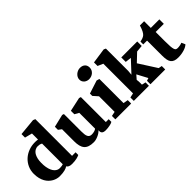

<svg xmlns="http://www.w3.org/2000/svg" viewBox="78 -1742 2650 2650"><g transform="rotate(-45 1402.5 -417.0)"><path d="M35.6 -264.2Q35.6 -329.6 60.8 -384.3Q85.9 -439 129.2 -478.5Q172.4 -518.1 230.2 -540Q288.1 -562 353.5 -562Q364.7 -562 379.2 -561.5Q393.6 -561 412.1 -558.1V-675.8L304.2 -703.6V-772L553.2 -795.9L585 -782.7V-66.4H654.3V-14.2Q637.7 -4.9 600.8 4.4Q564 13.7 505.9 13.7Q474.1 13.7 454.3 4.6Q434.6 -4.4 424.8 -21.5Q415 -14.6 401.1 -8.3Q387.2 -2 368.2 2.9Q349.1 7.8 324.2 10.7Q299.3 13.7 268.1 13.7Q242.7 13.7 215.6 6.8Q188.5 0 162.6 -14.4Q136.7 -28.8 113.5 -51Q90.3 -73.2 73 -104Q55.7 -134.8 45.7 -174.6Q35.6 -214.4 35.6 -264.2ZM311 -71.8Q327.1 -65.4 345.2 -65.4Q367.2 -65.4 384 -68.1Q400.9 -70.8 412.1 -74.7V-478.5Q394.5 -489.7 375 -492.7Q355.5 -495.6 338.4 -495.6Q330.6 -495.6 318.8 -492.9Q307.1 -490.2 293.7 -482.9Q280.3 -475.6 266.6 -462.2Q252.9 -448.7 241.9 -427Q231 -405.3 223.6 -374.5Q216.3 -343.8 215.8 -301.3Q214.8 -252 221.7 -212.9Q228.5 -173.8 241.5 -145.3Q254.4 -116.7 272.5 -98.1Q290.5 -79.6 311 -71.8Z M747.1 -423.8 701.2 -458V-517.6L887.7 -562L913.6 -553.7V-213.9Q913.6 -180.7 916.7 -156Q919.9 -131.3 928.2 -114.7Q936.5 -98.1 950.9 -89.8Q965.3 -81.5 988.3 -81.5Q1000.5 -81.5 1013.4 -83.5Q1026.4 -85.4 1038.1 -88.6Q1049.8 -91.8 1059.6 -96.7Q1069.3 -101.6 1075.2 -107.4V-415.5L1013.2 -450.2V-517.6L1217.3 -562L1244.6 -553.7V-66.4H1300.3V-14.2Q1292 -8.3 1277.1 -3.2Q1262.2 2 1243.2 5.6Q1224.1 9.3 1203.1 11.5Q1182.1 13.7 1162.1 13.7Q1147.5 13.7 1134.8 10.7Q1122.1 7.8 1112.5 1.5Q1103 -4.9 1097.7 -15.1Q1092.3 -25.4 1092.3 -40V-58.6Q1078.1 -41.5 1057.9 -28.3Q1037.6 -15.1 1015.1 -5.6Q992.7 3.9 970.7 8.8Q948.7 13.7 931.2 13.7Q879.9 13.7 844.7 1.7Q809.6 -10.3 787.8 -35.2Q766.1 -60.1 756.6 -98.6Q747.1 -137.2 747.1 -190.9Z M1500.5 -647Q1481.4 -647 1463.1 -653.3Q1444.8 -659.7 1430.9 -671.4Q1417 -683.1 1408.4 -700.2Q1399.9 -717.3 1399.9 -738.8Q1399.9 -762.2 1410.6 -782.2Q1421.4 -802.2 1438.5 -816.9Q1455.6 -831.5 1476.8 -839.8Q1498 -848.1 1519.5 -848.1Q1545.9 -848.1 1564.7 -840.8Q1583.5 -833.5 1595.7 -820.8Q1607.9 -808.1 1613.8 -791.5Q1619.6 -774.9 1619.6 -755.9Q1619.6 -731 1609.6 -710.9Q1599.6 -690.9 1582.8 -676.5Q1565.9 -662.1 1544.4 -654.5Q1522.9 -647 1500.5 -647ZM1363.8 -66.4 1429.7 -80.1V-383.8L1367.2 -454.1V-499.5L1560.5 -562L1602.1 -549.8V-79.1L1672.4 -66.4V0H1363.8Z M1724.1 -66.4 1789.6 -81.1V-660.2L1710.9 -694.8V-764.2L1932.6 -796.4L1962.4 -782.7V-347.2L1956.1 -278.3L2115.2 -448.7L2025.9 -459V-546.4H2337.4V-459L2238.8 -449.7L2120.6 -337.4L2287.1 -77.1L2337.4 -67.4V0H2048.8V-67.4L2089.4 -80.6L2007.3 -234.4L1957.5 -177.2L1961.9 -136.7V-79.1L2019 -66.4V0H1724.1Z M2441.9 -459H2367.7V-514.2Q2394.5 -518.6 2417.5 -526.9Q2440.4 -535.2 2457 -549.8Q2472.7 -564 2488.3 -594Q2503.9 -624 2520 -676.8H2602.1V-546.4H2769V-459H2609.9V-280.8Q2609.9 -215.3 2612.8 -177Q2615.7 -138.7 2622.6 -118.7Q2629.4 -98.6 2640.9 -92.8Q2652.3 -86.9 2669.9 -86.9Q2679.7 -86.9 2691.9 -88.1Q2704.1 -89.4 2715.8 -91.6Q2727.5 -93.8 2737.8 -96.9Q2748 -100.1 2754.9 -104L2780.3 -48.8Q2768.6 -36.6 2748.8 -25.6Q2729 -14.6 2702.9 -6.3Q2676.8 2 2646.2 6.8Q2615.7 11.7 2583 11.7Q2540.5 11.7 2513.2 1Q2485.8 -9.8 2470 -31.7Q2454.1 -53.7 2448 -87.6Q2441.9 -121.6 2441.9 -168.5Z"/></g></svg>

Font: Merriweather
Style: Heavy
Weight: 900
Version: Version 1.003